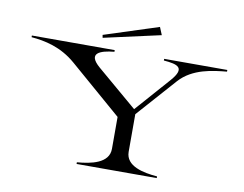

<svg xmlns="http://www.w3.org/2000/svg" viewBox="-90 -1007 1438 1132"><g transform="rotate(10 629.0 -440.5)"><path d="M435 -10V0H915V-10C831 -17 725 -38 725 -124V-349L933 -583C1011 -670 1133 -682 1214 -690V-700H836V-690C918 -683 972 -670 894 -582L713 -377L471 -583C385 -657 456 -682 540 -690V-700H44V-690C124 -683 222 -664 313 -585L625 -315V-124C625 -37 519 -17 435 -10ZM798 -835 779 -881 454 -776 457 -759Z"/></g></svg>

Font: Sprat Extended
Style: Regular
Weight: 400
Width: 9
Designer: Ethan Nakache
Foundry: Collletttivo
Version: Version 2.000;Glyphs 3.2 (3217)